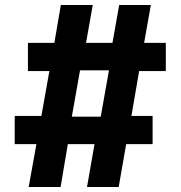

<svg xmlns="http://www.w3.org/2000/svg" viewBox="-20 -750 724 770"><path d="M95 0 126 -172H39V-285H146L178 -465H92V-578H198L224 -730H352L325 -578H431L458 -730H585L558 -578H645V-465H538L507 -285H592V-172H486L456 0H329L359 -172H252L223 0ZM262 -248 238 -282H413L378 -248L423 -502L446 -468H271L307 -502Z"/></svg>

Font: M PLUS 2 Thin
Style: Bold
Weight: 700
Version: Version 1.001